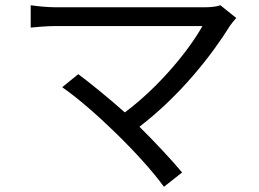

<svg xmlns="http://www.w3.org/2000/svg" viewBox="-20 -675 996 738"><path d="M827.1 -654.8C813.9 -649.9 793 -647 766 -647H196C163 -647 125 -650.9 98 -654.8V-568.9C117.9 -571 159.1 -574.9 196 -574.9H758.2C710.2 -489 599.8 -348 459.9 -242.9C394.9 -300.8 316.1 -364 280.9 -389.9L219.1 -339.8C335.9 -258.9 525.9 -73.9 610.1 43L680 -12.1C641 -58.9 573.9 -130.7 516 -187.9C674 -308.9 795.1 -464.8 864 -576C870 -584.9 879.3 -595.9 888.1 -605.8Z"/></svg>

Font: Karasuma Gothic
Style: Regular
Weight: 400
Designer: Rasmus Andersson, Ryoko Nishizuka
Foundry: Genbu
Version: Version 1.00